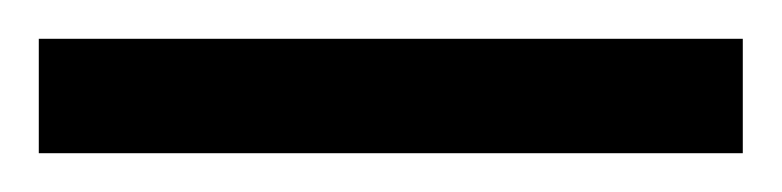

<svg xmlns="http://www.w3.org/2000/svg" viewBox="-24 63 403 99"><path d="M-4 83H359V142H-4Z"/></svg>

Font: Noto Serif CondLight
Style: Regular
Weight: 300
Width: 3
Designer: Monotype Design Team
Foundry: Monotype Imaging Inc.
Version: Version 1.001